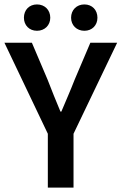

<svg xmlns="http://www.w3.org/2000/svg" viewBox="-24 -847 549 867"><path d="M-4 -654 192 -243V0H308V-243L505 -654H384L313 -487C294 -438 274 -393 253 -343H249C228 -393 210 -438 191 -487L120 -654ZM297 -767C297 -733 322 -708 357 -708C392 -708 416 -733 416 -767C416 -802 392 -827 357 -827C322 -827 297 -802 297 -767ZM143 -708C178 -708 203 -733 203 -767C203 -802 178 -827 143 -827C108 -827 84 -802 84 -767C84 -733 108 -708 143 -708Z"/></svg>

Font: DAIFUKU Sans Semibold
Style: Regular
Weight: 600
Designer: Original font ‘Source Sans 3’ : Paul D. Hunt
Foundry: Daifuku
Version: Version 1.000